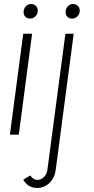

<svg xmlns="http://www.w3.org/2000/svg" viewBox="-20 -667 465 951"><path d="M95 -500H139L73 0H29ZM97 -607Q97 -624 107.5 -635.5Q118 -647 134 -647Q148 -647 157.5 -638Q167 -629 167 -615Q167 -598 156 -586.5Q145 -575 129 -575Q114 -575 105.5 -584Q97 -593 97 -607ZM95 223 130 202Q145 224 165 224Q184 224 198.5 209Q213 194 215 172L304 -500H345L256 174Q251 214 225 239Q199 264 164 264Q119 264 95 223ZM305 -607Q305 -624 315.5 -635.5Q326 -647 342 -647Q356 -647 365.5 -638Q375 -629 375 -615Q375 -598 364 -586.5Q353 -575 337 -575Q322 -575 313.5 -584Q305 -593 305 -607Z"/></svg>

Font: Bellota Text Light
Style: Italic
Weight: 300
Italic angle: -7.5°
Designer: Kemie Guaida
Foundry: Kemie Guaida
Version: Version 4.001